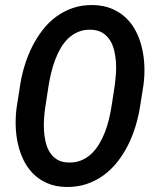

<svg xmlns="http://www.w3.org/2000/svg" viewBox="-20 -741 627 771"><path d="M542 -310.1Q535.6 -271.5 523.7 -232.4Q511.7 -193.4 493.7 -157.5Q475.6 -121.6 451.2 -90.6Q426.8 -59.6 395.5 -36.9Q364.3 -14.2 326.7 -1.7Q289.1 10.7 244.6 9.8Q202.1 8.8 169.7 -5.4Q137.2 -19.5 113.5 -43.2Q89.8 -66.9 74.7 -97.9Q59.6 -128.9 51.8 -164.1Q43.9 -199.2 43 -236.6Q42 -273.9 46.9 -309.6L61 -400.4Q66.9 -438.5 78.9 -477.5Q90.8 -516.6 108.6 -552.5Q126.5 -588.4 150.4 -619.6Q174.3 -650.9 205.1 -673.6Q235.8 -696.3 272.9 -709Q310.1 -721.7 354.5 -720.7Q397 -719.7 429.9 -705.6Q462.9 -691.4 487.1 -668Q511.2 -644.5 526.9 -613.3Q542.5 -582 550.5 -546.6Q558.6 -511.2 559.8 -473.9Q561 -436.5 556.2 -400.4ZM441.4 -401.9Q443.8 -421.4 445.6 -445.1Q447.3 -468.8 445.6 -492.9Q443.8 -517.1 438.2 -539.8Q432.6 -562.5 421.1 -580.3Q409.7 -598.1 391.4 -609.4Q373 -620.6 345.7 -621.6Q316.9 -622.6 294.2 -613Q271.5 -603.5 253.9 -586.7Q236.3 -569.8 223.4 -547.4Q210.4 -524.9 201.2 -500Q191.9 -475.1 185.8 -449.7Q179.7 -424.3 175.8 -401.4L161.6 -309.1Q158.7 -290 157 -266.4Q155.3 -242.7 156.5 -218.5Q157.7 -194.3 163.1 -171.4Q168.5 -148.4 179.4 -130.4Q190.4 -112.3 208.5 -100.8Q226.6 -89.4 253.9 -88.4Q282.7 -87.4 305.9 -96.9Q329.1 -106.4 346.9 -123.3Q364.7 -140.1 378.2 -162.8Q391.6 -185.5 401.4 -210.4Q411.1 -235.4 417.2 -261Q423.3 -286.6 427.2 -309.6Z"/></svg>

Font: Roboto Mono Medium
Style: Italic
Weight: 500
Designer: Google
Version: Version 2.000985; 2015; ttfautohint (v1.3)